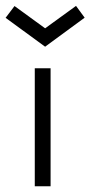

<svg xmlns="http://www.w3.org/2000/svg" viewBox="-68 -648 315 668"><path d="M53 0V-410.5H108V0ZM89 -485.5 -48.5 -586 -17.5 -627 89 -549.5 196.5 -627.5 226.5 -586.5Z"/></svg>

Font: League Spartan Thin Light
Style: Regular
Weight: 300
Version: Version 2.002